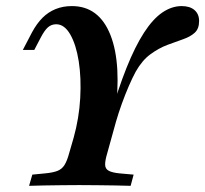

<svg xmlns="http://www.w3.org/2000/svg" viewBox="-20 -602 665 622"><path d="M234.7 -2.4Q208.1 -2.4 178.6 -2Q149.2 -1.6 122.2 -1.2Q95.2 -0.8 74.2 0L84.7 -36.3L125.8 -40.3Q151.6 -42.7 166.1 -48.4Q180.6 -54 189.1 -67.7Q197.6 -81.5 204 -105.6L218.5 -155.6Q236.3 -219.4 239.9 -284.3Q243.5 -349.2 235.1 -403.2Q226.6 -457.3 207.7 -490.3Q188.7 -523.4 162.1 -523.4Q146.8 -523.4 135.5 -513.7Q124.2 -504 111.3 -479L91.1 -440.3H54L83.9 -497.6Q99.2 -525.8 117.7 -544.4Q136.3 -562.9 160.1 -572.6Q183.9 -582.3 212.9 -582.3Q300.8 -582.3 337.9 -488.3Q375 -394.4 352.4 -224.2L334.7 -216.9Q362.1 -312.9 389.9 -382.3Q417.7 -451.6 446.4 -496Q475 -540.3 505.6 -561.3Q536.3 -582.3 568.5 -582.3Q595.2 -582.3 610.1 -569.4Q625 -556.5 625 -533.9Q625 -508.9 610.9 -496Q596.8 -483.1 573.4 -475Q550 -466.9 522.2 -456.5Q494.4 -446 467.3 -426.2Q440.3 -406.5 419.4 -369.4Q408.9 -350 397.2 -323Q385.5 -296 374.6 -265.7Q363.7 -235.5 355.6 -207.3L327.4 -105.6Q320.2 -81.5 320.6 -68.1Q321 -54.8 332.3 -48.8Q343.5 -42.7 367.7 -40.3L412.9 -36.3L403.2 0Q382.3 -0.8 354.4 -1.2Q326.6 -1.6 296 -2Q265.3 -2.4 237.1 -2.4H236.3Z"/></svg>

Font: Playfair 9pt
Style: Bold Italic
Weight: 700
Italic angle: -15.6°
Designer: Claus Eggers Sørensen
Foundry: Claus Eggers Sørensen
Version: Version 2.203